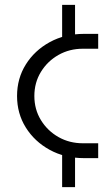

<svg xmlns="http://www.w3.org/2000/svg" viewBox="-20 -649 449 788"><path d="M235 119V-23L288 -15V119ZM235 -487V-629H288V-495ZM325 0Q246 0 184 -34Q122 -68 86 -125.5Q50 -183 50 -255Q50 -327 86 -384.5Q122 -442 184 -476Q246 -510 325 -510H383V-449H320Q265 -449 220 -423.5Q175 -398 148 -354Q121 -310 121 -255Q121 -200 148 -156Q175 -112 220 -86.5Q265 -61 320 -61H383V0Z"/></svg>

Font: MuseoModerno Thin Light
Style: Regular
Weight: 300
Version: Version 1.003